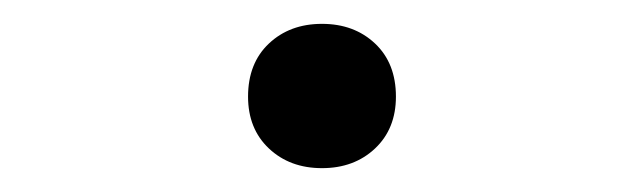

<svg xmlns="http://www.w3.org/2000/svg" viewBox="-20 -131 540 161"><path d="M250 10Q223 10 205.5 -6.5Q188 -23 188 -50Q188 -78 205.5 -94.5Q223 -111 250 -111Q277 -111 294.5 -94.5Q312 -78 312 -50Q312 -23 294.5 -6.5Q277 10 250 10Z"/></svg>

Font: M PLUS Code Latin Light
Style: Regular
Weight: 300
Designer: Coji Morishita
Foundry: UNDERFOREST DESIGN
Version: Version 1.002; ttfautohint (v1.8.3)